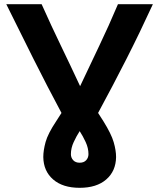

<svg xmlns="http://www.w3.org/2000/svg" viewBox="-20 -713 761 918"><path d="M361 185Q280 185 234 145Q188 105 187 38Q187 6 198 -34Q209 -74 249 -134L274 -173Q206 -300 139.5 -432.5Q73 -565 10 -693H179Q225 -590 270 -497Q315 -404 363 -301Q410 -401 455 -495Q500 -589 544 -693H711Q649 -558 584 -430Q519 -302 449 -173L474 -134Q512 -73 523.5 -33.5Q535 6 535 38Q534 105 488 145Q442 185 361 185ZM361 65Q381 65 392 53Q403 41 403 24Q403 -5 389.5 -34Q376 -63 361 -86Q346 -63 332.5 -34Q319 -5 319 24Q319 41 330 53Q341 65 361 65Z"/></svg>

Font: Ubuntu Sans ExtraBold
Style: Regular
Weight: 800
Designer: Dalton Maag Ltd
Foundry: Dalton Maag Ltd
Version: Version 1.006; ttfautohint (v1.8.4.7-5d5b)